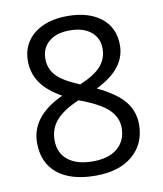

<svg xmlns="http://www.w3.org/2000/svg" viewBox="-83 -791 737 869"><g transform="rotate(-10 286.0 -357.0)"><path d="M285.2 -724.1Q382.8 -724.1 439.9 -678.7Q497.1 -633.3 497.1 -553.2Q497.1 -500.5 464.4 -457Q431.6 -413.6 359.9 -377.9Q446.8 -336.4 483.4 -290.8Q520 -245.1 520 -185.1Q520 -96.2 458 -43.2Q396 9.8 288.1 9.8Q173.8 9.8 112.3 -40.3Q50.8 -90.3 50.8 -182.1Q50.8 -304.7 200.2 -373Q132.8 -411.1 103.5 -455.3Q74.2 -499.5 74.2 -554.2Q74.2 -631.8 131.6 -678Q189 -724.1 285.2 -724.1ZM130.9 -180.2Q130.9 -121.6 171.6 -88.9Q212.4 -56.2 286.1 -56.2Q358.9 -56.2 399.4 -90.3Q439.9 -124.5 439.9 -184.1Q439.9 -231.4 401.9 -268.3Q363.8 -305.2 269 -339.8Q196.3 -308.6 163.6 -270.8Q130.9 -232.9 130.9 -180.2ZM284.2 -658.2Q223.1 -658.2 188.5 -628.9Q153.8 -599.6 153.8 -550.8Q153.8 -505.9 182.6 -473.6Q211.4 -441.4 289.1 -409.2Q358.9 -438.5 387.9 -472.2Q417 -505.9 417 -550.8Q417 -600.1 381.6 -629.2Q346.2 -658.2 284.2 -658.2Z"/></g></svg>

Font: f05544669
Style: Regular
Weight: 400
Foundry: Ascender Corporation
Version: Version 1.10